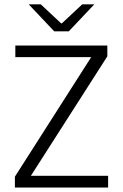

<svg xmlns="http://www.w3.org/2000/svg" viewBox="-20 -844 553 864"><path d="M466.5 -53V0H47V-49L390.5 -587H49V-639H463V-590.5L119 -53ZM224 -703 110 -823.5V-824.5H163.5L255 -739H258.5L350 -824.5H403.5V-823.5L289.5 -703Z"/></svg>

Font: Anek Latin Light
Style: Regular
Weight: 300
Designer: Yesha Goshar
Foundry: Ek Type
Version: Version 1.003